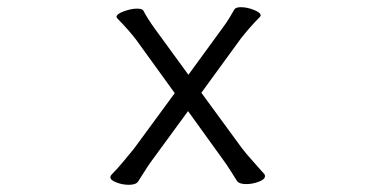

<svg xmlns="http://www.w3.org/2000/svg" viewBox="-20 -503 1040 534"><path d="M503 -194 402 -56Q393 -44 382.5 -27Q372 -10 364 2Q358 11 338 11Q321 11 304 4.5Q287 -2 287 -10Q287 -14 290 -17Q305 -32 322.5 -53Q340 -74 353 -90L466 -244L359 -392Q350 -404 336 -420Q322 -436 307 -451Q304 -454 304 -456Q304 -464 324.5 -471.5Q345 -479 361 -479Q376 -479 379 -473Q384 -463 393 -449Q402 -435 410 -424L504 -295L601 -428Q610 -440 618.5 -454Q627 -468 632 -477Q636 -483 650 -483Q667 -483 686 -475.5Q705 -468 705 -460Q705 -458 702 -455Q687 -440 674 -425Q661 -410 650 -396L540 -245L652 -92Q664 -76 683 -55Q702 -34 715 -19Q717 -17 717 -13Q717 -4 699.5 2.5Q682 9 665 9Q645 9 639 0Q632 -11 621 -28.5Q610 -46 601 -58Z"/></svg>

Font: Moon Stars Kai T HW
Style: Regular
Weight: 400
Designer: GuiWonder
Version: Version 1.101